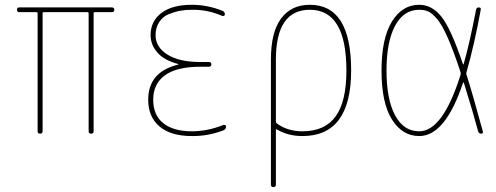

<svg xmlns="http://www.w3.org/2000/svg" viewBox="-20 -550 2040 790"><path d="M59.6 -500Q49.8 -500 49.8 -509.8Q49.8 -519.5 59.6 -519.5H440.4Q450.2 -519.5 450.2 -509.8Q450.2 -500 440.4 -500H370.1Q365.2 -500 365.2 -495.1V-9.8Q365.2 0 355 0Q344.7 0 344.7 -9.8V-495.1Q344.7 -500 339.8 -500H160.2Q155.3 -500 155.3 -495.1V-9.8Q155.3 0 145 0Q134.8 0 134.8 -9.8V-495.1Q134.8 -500 129.9 -500Z M712.9 -284.2Q713.9 -284.2 713.9 -285.2Q713.9 -287.1 711.9 -287.1Q655.3 -301.8 627.4 -334Q599.6 -366.2 599.6 -405.3Q599.6 -462.9 644 -496.6Q688.5 -530.3 769.5 -530.3Q833 -530.3 894.5 -505.9Q904.3 -502.9 905.3 -491.2Q905.3 -487.3 902.3 -485.4Q899.4 -483.4 894.5 -484.4Q835 -510.7 769.5 -509.8Q744.1 -509.8 722.2 -505.9Q700.2 -502 675.3 -492.2Q650.4 -482.4 635.3 -459.5Q620.1 -436.5 620.1 -405.3Q620.1 -356.4 668.5 -325.7Q716.8 -294.9 804.7 -294.9H839.8Q849.6 -294.9 849.6 -285.2Q849.6 -275.4 839.8 -275.4H804.7Q707 -275.4 658.7 -240.2Q610.4 -205.1 610.4 -139.6Q610.4 -76.2 651.9 -43Q693.4 -9.8 769.5 -9.8Q835 -9.8 899.4 -36.1Q903.3 -37.1 906.7 -35.2Q910.2 -33.2 910.2 -29.3Q910.2 -18.6 899.4 -13.7Q835.9 10.7 769.5 9.8Q682.6 9.8 636.2 -29.8Q589.8 -69.3 589.8 -139.6Q589.8 -253.9 712.9 -284.2Z M1115.2 -304.7V-49.8Q1115.2 -44.9 1119.1 -42Q1163.1 -9.8 1224.6 -9.8Q1316.4 -9.8 1360.8 -70.8Q1405.3 -131.8 1405.3 -259.8Q1405.3 -509.8 1254.9 -509.8Q1115.2 -509.8 1115.2 -304.7ZM1094.7 210V-304.7Q1094.7 -418 1136.7 -474.1Q1178.7 -530.3 1254.9 -530.3Q1424.8 -530.3 1424.8 -260.3Q1424.8 9.8 1224.6 9.8Q1165 9.8 1119.1 -17.6Q1115.2 -19.5 1115.2 -15.6V209Q1115.2 219.7 1105 219.7Q1094.7 219.7 1094.7 210Z M1705.1 -509.8Q1640.6 -509.8 1605.5 -443.8Q1570.3 -377.9 1570.3 -259.8Q1570.3 -141.6 1605.5 -75.7Q1640.6 -9.8 1705.1 -9.8Q1801.8 -9.8 1875 -242.2Q1876 -248 1875 -252.9Q1846.7 -338.9 1823.2 -392.6Q1799.8 -446.3 1779.3 -470.7Q1758.8 -495.1 1743.2 -502.4Q1727.5 -509.8 1705.1 -509.8ZM1705.1 9.8Q1635.7 9.8 1592.8 -58.1Q1549.8 -126 1549.8 -259.8Q1549.8 -391.6 1592.3 -460.9Q1634.8 -530.3 1705.1 -530.3Q1756.8 -530.3 1795.9 -481.9Q1835 -433.6 1884.8 -286.1Q1884.8 -285.2 1886.2 -285.2Q1887.7 -285.2 1887.7 -286.1Q1912.1 -371.1 1938.5 -508.8Q1940.4 -519.5 1950.2 -519.5Q1960 -519.5 1958 -509.8Q1931.6 -365.2 1899.4 -252.9Q1897.5 -248 1899.4 -243.2Q1924.8 -163.1 1966.8 -8.8Q1968.8 0 1960 0Q1950.2 0 1947.3 -9.8Q1928.7 -80.1 1888.7 -209Q1887.7 -210.9 1885.7 -210.9Q1812.5 9.8 1705.1 9.8Z"/></svg>

Font: Rounded-X Mgen+ 1mn thin
Style: Regular
Weight: 100
Designer: [Source Han Sans]
Ryoko NISHIZUKA  (kana & ideographs); Paul D. Hunt (Latin, Greek & Cyrillic); Wenlong ZHANG  (bopomofo
Version: Version 1.059.20150602